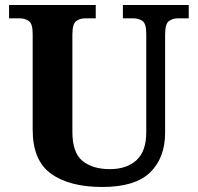

<svg xmlns="http://www.w3.org/2000/svg" viewBox="-20 -734 787 764"><path d="M387 10Q257 10 183.5 -42.5Q110 -95 110 -218V-600Q110 -640 94.5 -650.5Q79 -661 59 -661H16V-714H361V-661H319Q298 -661 283 -650Q268 -639 268 -596V-210Q268 -126 308.5 -93.5Q349 -61 417 -61Q484 -61 523 -96.5Q562 -132 562 -208V-600Q562 -640 547 -650.5Q532 -661 511 -661H469V-714H731V-661H688Q667 -661 652 -650Q637 -639 637 -596V-206Q637 -106 577.5 -48Q518 10 387 10Z"/></svg>

Font: Noto Serif Khojki
Style: Regular
Weight: 400
Designer: Juan Bruce
Version: Version 2.002